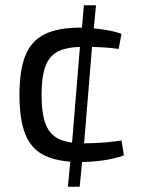

<svg xmlns="http://www.w3.org/2000/svg" viewBox="-20 -710 548 730"><path d="M285 -605Q307 -605 334 -602.5Q361 -600 389.5 -595Q418 -590 442 -581L431 -524Q398 -529 361.5 -530.5Q325 -532 299 -532Q239 -532 204 -516Q169 -500 153.5 -460Q138 -420 138 -349Q138 -278 153.5 -238Q169 -198 204 -181.5Q239 -165 299 -165Q314 -165 338.5 -166Q363 -167 390.5 -169.5Q418 -172 442 -176L451 -119Q414 -106 370.5 -100Q327 -94 285 -94Q201 -94 150 -118.5Q99 -143 76.5 -199Q54 -255 54 -349Q54 -443 76.5 -499Q99 -555 150 -580Q201 -605 285 -605ZM296 -133 283 0H238L251 -133ZM332 -557 297 -131H251L286 -557ZM345 -690 332 -555H287L299 -690Z"/></svg>

Font: Exo 2
Style: Regular
Weight: 400
Designer: Natanael Gama
Foundry: Natanael Gama
Version: Version 2.010